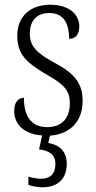

<svg xmlns="http://www.w3.org/2000/svg" viewBox="-20 -563 407 811"><path d="M160 228C222 228 262 194 262 129C262 74 228 48 184 41L191 10C276 4 329 -50 329 -137C329 -209 297 -252 210 -298C137 -338 106 -366 106 -421C106 -471 131 -508 188 -508C243 -508 272 -472 272 -399C300 -399 315 -419 315 -451C315 -501 273 -543 193 -543C108 -543 53 -494 53 -412C53 -335 89 -299 182 -245C256 -204 275 -175 275 -128C275 -64 242 -26 179 -26C109 -26 81 -76 81 -150C60 -150 40 -135 40 -94C40 -40 79 4 158 9L145 68C188 73 214 90 214 130C214 173 190 192 153 192C138 192 120 189 100 183V218C120 225 142 228 160 228Z"/></svg>

Font: Noto Serif Hebrew Condensed Light
Style: Regular
Weight: 300
Width: 3
Designer: Monotype Design Team
Foundry: Monotype Imaging Inc.
Version: Version 2.004